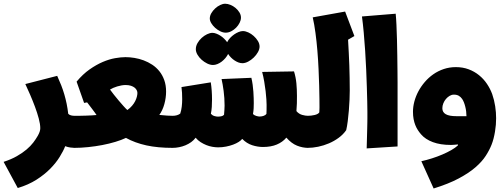

<svg xmlns="http://www.w3.org/2000/svg" viewBox="-93 -811 2761 1053"><path d="M316.4 0Q306.6 0 292.7 -2Q278.8 -3.9 264.6 -9.3Q254.4 17.1 234.1 49.8Q213.9 82.5 182.4 114.5Q150.9 146.5 106.9 174.6Q63 202.6 4.4 220.2L-73.2 76.7Q-31.2 63 -0.5 45.4Q30.3 27.8 52.5 9Q74.7 -9.8 89.4 -29.1Q104 -48.3 114.3 -66.4Q120.6 -77.6 124.3 -88.1Q127.9 -98.6 127.9 -107.9Q127.9 -129.9 119.6 -160.9Q111.3 -191.9 98.9 -225.3Q86.4 -258.8 72.3 -291.5Q58.1 -324.2 45.9 -350.1L220.7 -395Q232.9 -368.2 242.7 -343.3Q252.4 -318.4 259.8 -293.2Q267.1 -268.1 272.5 -241.9Q277.8 -215.8 281.2 -187Q286.6 -180.7 296.6 -178.2Q306.6 -175.8 316.4 -175.8Z M313.5 0Q304.2 0 293.2 -4.6Q282.2 -9.3 273.9 -17.6V-157.7Q279.8 -165 291 -170.4Q302.2 -175.8 313.5 -175.8Q327.1 -175.8 344.2 -176Q361.3 -176.3 378.4 -176.8Q395.5 -177.2 410.9 -178.2Q426.3 -179.2 436.5 -180.2Q433.1 -185.5 426 -195.1Q418.9 -204.6 411.1 -215.1Q403.3 -225.6 396 -234.9Q388.7 -244.1 384.8 -249.5L368.2 -246.6L327.1 -363.3Q361.3 -404.3 398.2 -430.2Q435.1 -456.1 470.5 -471.2Q505.9 -486.3 537.8 -491.9Q569.8 -497.6 595.2 -497.6Q618.7 -497.6 644.3 -493.4Q669.9 -489.3 694.8 -480Q719.7 -470.7 741.9 -456.1Q764.2 -441.4 781 -420.4Q797.9 -399.4 807.9 -371.6Q817.9 -343.8 817.9 -308.6Q817.9 -291.5 815.4 -274.2Q813 -256.8 808.3 -240Q803.7 -223.1 796.6 -208Q789.6 -192.9 780.8 -180.7Q804.2 -178.2 823.5 -177Q842.8 -175.8 855.5 -175.8V0Q771.5 0 709.5 -13.7Q647.5 -27.3 597.7 -54.7Q573.2 -43 539.8 -33Q506.3 -22.9 468.5 -15.6Q430.7 -8.3 390.6 -4.2Q350.6 0 313.5 0ZM660.6 -301.3Q660.6 -308.1 657 -315.9Q653.3 -323.7 645.5 -330.1Q637.7 -336.4 625.2 -340.6Q612.8 -344.7 595.7 -344.7Q584.5 -344.7 572.8 -342.5Q561 -340.3 549.6 -336.9Q538.1 -333.5 527.8 -328.9Q517.6 -324.2 510.3 -319.8Q519 -307.6 532 -291.3Q544.9 -274.9 558.6 -258.8Q572.3 -242.7 584.7 -228.8Q597.2 -214.8 605.5 -207.5Q620.6 -218.3 631.3 -231Q642.1 -243.7 648.4 -256.3Q654.8 -269 657.7 -280.8Q660.6 -292.5 660.6 -301.3Z M1075.2 -454.6Q1060.1 -454.6 1043.5 -462.6Q1026.9 -470.7 1012.9 -483.2Q999 -495.6 990 -511Q981 -526.4 981 -541Q981 -558.6 990.2 -574.7Q999.5 -590.8 1013.2 -603.3Q1026.9 -615.7 1042.7 -623.3Q1058.6 -630.9 1072.3 -630.9Q1081.5 -630.9 1092.8 -626.7Q1104 -622.6 1115 -615.7Q1126 -608.9 1135.7 -599.4Q1145.5 -589.8 1152.8 -579.6Q1158.7 -591.8 1168.9 -602.8Q1179.2 -613.8 1191.2 -622.1Q1203.1 -630.4 1215.8 -635.5Q1228.5 -640.6 1239.3 -640.6Q1252.9 -640.6 1268.8 -633.3Q1284.7 -626 1298.3 -613.8Q1312 -601.6 1321.3 -586.4Q1330.6 -571.3 1330.6 -555.7Q1330.6 -541 1321.5 -524.9Q1312.5 -508.8 1298.6 -495.4Q1284.7 -481.9 1268.1 -473.1Q1251.5 -464.4 1236.3 -464.4Q1225.6 -464.4 1214.6 -468.5Q1203.6 -472.7 1193.4 -479.5Q1183.1 -486.3 1173.8 -495.6Q1164.6 -504.9 1158.2 -515.1Q1152.3 -503.4 1143.1 -492.4Q1133.8 -481.4 1122.6 -472.9Q1111.3 -464.4 1099.1 -459.5Q1086.9 -454.6 1075.2 -454.6ZM1228.5 -714.4Q1228.5 -700.7 1221.2 -686Q1213.9 -671.4 1202.1 -659.4Q1190.4 -647.5 1175.3 -639.6Q1160.2 -631.8 1145 -631.8Q1130.4 -631.8 1115 -639.4Q1099.6 -647 1086.9 -658.4Q1074.2 -669.9 1065.9 -683.6Q1057.6 -697.3 1057.6 -709.5Q1057.6 -724.1 1065.9 -738.5Q1074.2 -752.9 1086.9 -764.6Q1099.6 -776.4 1114.3 -783.4Q1128.9 -790.5 1142.1 -790.5Q1155.8 -790.5 1171.1 -784.2Q1186.5 -777.8 1199.2 -767.1Q1211.9 -756.3 1220.2 -742.7Q1228.5 -729 1228.5 -714.4ZM852.5 0Q844.2 0 834.7 -5.1Q825.2 -10.3 818.4 -17.6V-158.2Q823.2 -164.6 833.5 -170.2Q843.8 -175.8 852.5 -175.8Q866.7 -175.8 877.2 -179Q887.7 -182.1 895.5 -188Q901.4 -205.6 903.8 -226.1Q906.2 -246.6 906.2 -267.1Q906.2 -285.2 905.3 -302.2Q904.3 -319.3 902.3 -333.5L1063 -359.4Q1066.4 -337.4 1068.1 -313.5Q1069.8 -289.6 1069.8 -265.1Q1069.8 -244.6 1068.6 -225.1Q1067.4 -205.6 1063.5 -187Q1071.8 -177.7 1082.8 -174.6Q1093.8 -171.4 1102.1 -171.4Q1110.8 -171.4 1120.6 -173.3Q1130.4 -175.3 1135.7 -181.6Q1136.7 -192.9 1137.7 -207.8Q1138.7 -222.7 1138.7 -231.9Q1138.7 -273.4 1133.5 -312Q1128.4 -350.6 1122.1 -377.4L1285.6 -384.3Q1290 -365.7 1292.7 -346.2Q1295.4 -326.7 1296.6 -308.1Q1297.9 -289.6 1298.3 -273.4Q1298.8 -257.3 1298.8 -245.6Q1298.8 -230.5 1298.1 -216.6Q1297.4 -202.6 1294.4 -185.5Q1301.8 -178.2 1313 -175Q1324.2 -171.9 1330.6 -171.9Q1340.3 -171.9 1351.1 -175Q1361.8 -178.2 1368.2 -186.5Q1368.7 -195.8 1368.9 -206.1Q1369.1 -216.3 1369.1 -236.3Q1369.1 -246.6 1367.9 -266.4Q1366.7 -286.1 1363.8 -310.8Q1360.8 -335.4 1356.2 -363Q1351.6 -390.6 1344.7 -416.5L1519.5 -419.4Q1529.3 -387.7 1532.5 -354.2Q1535.6 -320.8 1535.6 -285.2Q1535.6 -263.7 1535.2 -243.7Q1534.7 -223.6 1532.7 -201.7Q1545.9 -186 1564 -180.9Q1582 -175.8 1597.7 -175.8V0Q1566.4 0 1535.9 -12.2Q1505.4 -24.4 1477.5 -56.2Q1457 -31.7 1425 -18.3Q1393.1 -4.9 1349.1 -4.9Q1320.3 -4.9 1290 -14.6Q1259.8 -24.4 1235.4 -49.3Q1229 -41 1216.1 -32.7Q1203.1 -24.4 1185.5 -17.8Q1168 -11.2 1147 -7.1Q1126 -2.9 1103.5 -2.9Q1088.4 -2.9 1071.5 -5.9Q1054.7 -8.8 1038.3 -15.4Q1022 -22 1006.8 -31.7Q991.7 -41.5 980 -55.7Q969.7 -42 955.6 -31.7Q941.4 -21.5 924.6 -14.4Q907.7 -7.3 889.4 -3.7Q871.1 0 852.5 0Z M1592.8 -175.8Q1603 -175.8 1613.5 -177Q1624 -178.2 1633.1 -180.4Q1642.1 -182.6 1648.7 -186.3Q1655.3 -189.9 1658.2 -194.8Q1658.2 -196.3 1658.4 -200.9Q1658.7 -205.6 1658.9 -210.9Q1659.2 -216.3 1659.2 -220.9Q1659.2 -225.6 1659.2 -227.5Q1659.2 -238.8 1658.9 -268.8Q1658.7 -298.8 1657.5 -340.6Q1656.2 -382.3 1654.1 -431.9Q1651.9 -481.4 1647.7 -532Q1643.6 -582.5 1637.2 -630.1Q1630.9 -677.7 1622.1 -715.8L1799.8 -747.6L1850.6 -613.3L1815.9 -593.3Q1817.9 -555.7 1819.8 -521.2Q1821.8 -486.8 1822.8 -453.1Q1823.7 -419.4 1824.5 -385.3Q1825.2 -351.1 1825.2 -314.5Q1825.2 -293.5 1824 -264.6Q1822.8 -235.8 1820.3 -205.6Q1817.9 -175.3 1814.2 -146.5Q1810.5 -117.7 1805.7 -97.2Q1789.1 -73.2 1764.4 -55.2Q1739.7 -37.1 1711.2 -24.9Q1682.6 -12.7 1652.1 -6.3Q1621.6 0 1592.8 0Q1584.5 0 1574.5 -4.6Q1564.5 -9.3 1557.6 -17.6V-158.2Q1563 -165.5 1573.2 -170.7Q1583.5 -175.8 1592.8 -175.8Z M2087.4 -7.8 1918 2.9Q1918.9 -33.7 1919.7 -60.1Q1920.4 -86.4 1920.9 -105.5Q1921.4 -124.5 1921.6 -137.9Q1921.9 -151.4 1921.9 -161.6V-197.8Q1921.9 -217.3 1921.1 -252.7Q1920.4 -288.1 1918.9 -333Q1917.5 -377.9 1915.3 -429.2Q1913.1 -480.5 1909.7 -532Q1906.2 -583.5 1901.9 -632.1Q1897.5 -680.7 1892.1 -720.7L2077.1 -735.8Q2079.6 -711.9 2081.3 -674.3Q2083 -636.7 2084.2 -593.5Q2085.4 -550.3 2085.9 -505.6Q2086.4 -460.9 2086.9 -422.6Q2087.4 -384.3 2087.4 -356.7Q2087.4 -329.1 2087.4 -319.8Z M2418.5 -19Q2415.5 -18.6 2410.2 -18.1Q2404.8 -17.6 2398.7 -17.1Q2392.6 -16.6 2387.2 -16.4Q2381.8 -16.1 2379.4 -16.1Q2322.3 -16.1 2281 -31.5Q2239.7 -46.9 2216.3 -74.2Q2206.5 -85.4 2198.5 -97.9Q2190.4 -110.4 2184.6 -125.2Q2178.7 -140.1 2175.3 -158Q2171.9 -175.8 2171.9 -198.2Q2171.9 -225.1 2179.4 -253.9Q2187 -282.7 2201.4 -309.8Q2215.8 -336.9 2236.6 -361.1Q2257.3 -385.3 2283.4 -403.6Q2309.6 -421.9 2340.8 -432.4Q2372.1 -442.9 2407.2 -442.9Q2445.3 -442.9 2477.3 -430.9Q2509.3 -418.9 2534.4 -398.4Q2559.6 -377.9 2577.6 -351.1Q2595.7 -324.2 2606.4 -294.9Q2611.8 -279.3 2616 -262.5Q2620.1 -245.6 2622.8 -228.5Q2625.5 -211.4 2626.7 -194.6Q2627.9 -177.7 2627.9 -162.6Q2627.9 -145.5 2626.5 -127Q2625 -108.4 2621.8 -89.4Q2618.7 -70.3 2614 -52Q2609.4 -33.7 2603 -17.6Q2591.3 12.2 2570.8 43.9Q2550.3 75.7 2514.2 106.9Q2478 138.2 2422.6 167.7Q2367.2 197.3 2285.2 222.7L2217.8 73.2Q2246.6 66.9 2276.4 57.4Q2306.2 47.9 2333 36.4Q2359.9 24.9 2382.1 12.2Q2404.3 -0.5 2418 -13.2ZM2333 -217.3Q2333 -195.3 2351.8 -184.6Q2370.6 -173.8 2410.6 -173.8H2465.3Q2465.3 -186 2463.6 -199.7Q2461.9 -213.4 2458.7 -226.1Q2455.6 -238.8 2451.2 -249.8Q2446.8 -260.7 2441.4 -268.6Q2433.6 -279.8 2422.9 -285.9Q2412.1 -292 2396 -292Q2384.3 -292 2373 -285.4Q2361.8 -278.8 2352.8 -268.3Q2343.8 -257.8 2338.4 -244.4Q2333 -231 2333 -217.3Z"/></svg>

Font: DimaFred
Style: Bold
Weight: 800
Designer: R.Balvardi
Foundry: R.Balvardi (r.balvardi@gmail.com)
Version: Version 1.00;August 2, 2018;FontCreator 11.5.0.2427 64-bit